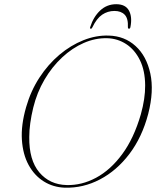

<svg xmlns="http://www.w3.org/2000/svg" viewBox="-20 -880 750 912"><path d="M496.5 -711Q571.5 -709 623.8 -661.5Q676 -614 694 -531Q712 -448 684 -339Q655 -228.5 594.8 -149Q534.5 -69.5 454.8 -27.8Q375 14 287.5 11.5Q232.5 9.5 188 -18.2Q143.5 -46 116 -96.2Q88.5 -146.5 84 -216.2Q79.5 -286 104 -371Q126 -448 167.2 -511.2Q208.5 -574.5 262.2 -619.8Q316 -665 376.2 -689Q436.5 -713 496.5 -711ZM296.5 -1Q368 1 436.5 -35.8Q505 -72.5 560.5 -147.8Q616 -223 649 -337Q670 -412 669.5 -474.5Q669 -545 644.5 -594.5Q620 -644 579.5 -670.5Q539 -697 489.5 -698.5Q433 -700 378 -676Q323 -652 275 -607.2Q227 -562.5 191.2 -501.5Q155.5 -440.5 138 -369Q128.5 -330 123.8 -295.2Q119 -260.5 119 -229.5Q117.5 -119.5 166.8 -61.2Q216 -3 296.5 -1ZM523.5 -828Q491.5 -828 465.2 -810.2Q439 -792.5 419 -750.5Q416 -743.5 411.5 -743.5Q406 -743.5 408.5 -751.5Q423.5 -799.5 455.5 -829.8Q487.5 -860 532 -860Q576 -860 592.5 -829.8Q609 -799.5 599.5 -751.5Q598 -743.5 592.5 -743.5Q588 -743.5 587.5 -750.5Q589.5 -792.5 572.2 -810.2Q555 -828 523.5 -828Z"/></svg>

Font: Fraunces 72pt S000 Thin
Style: Italic
Weight: 100
Italic angle: -16°
Version: Version 1.000; ttfautohint (v1.8.3)